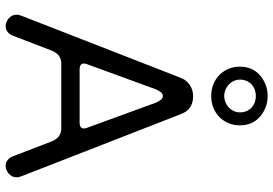

<svg xmlns="http://www.w3.org/2000/svg" viewBox="-164 -788 968 680"><g transform="rotate(90 320.0 -448.0)"><path d="M320 -712C384 -712 424 -760 424 -813C424 -844 413 -868 392 -886C371 -903 347 -912 320 -912C293 -912 269 -903 248 -886C227 -868 216 -844 216 -813C216 -760 256 -712 320 -712ZM320 -758C291 -758 262 -781 262 -814C262 -846 285 -870 320 -870C355 -870 378 -846 378 -814C378 -781 349 -758 320 -758ZM72 16C88 16 100 7 107 -11L160 -149C169 -170 184 -181 205 -181H435C456 -181 471 -170 480 -149L533 -11C540 7 552 16 568 16C587 16 608 -1 608 -22C608 -27 607 -32 605 -38L384 -605C373 -634 352 -648 320 -648C295 -648 267 -634 256 -605L35 -38C33 -32 32 -27 32 -22C32 -1 53 16 72 16ZM226 -246C212 -246 205 -251 205 -261C205 -265 206 -269 208 -274L296 -515C303 -532 311 -541 320 -541C329 -541 337 -532 344 -515L432 -274C434 -269 435 -265 435 -261C435 -251 428 -246 414 -246Z"/></g></svg>

Font: Dongle Light
Style: Regular
Weight: 300
Designer: Yanghee Ryu
Foundry: Yanghee Ryu
Version: Version 2.000